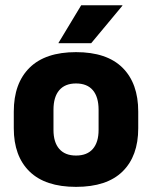

<svg xmlns="http://www.w3.org/2000/svg" viewBox="-20 -707 587 741"><path d="M273.4 14.2Q154.7 14.2 93.9 -45.2Q33.2 -104.6 33.2 -211.9V-276.5Q33.2 -385.4 94.1 -445.6Q155 -505.8 273.4 -505.8Q392.2 -505.8 452.9 -445.6Q513.5 -385.4 513.5 -276.5V-211.9Q513.5 -104.6 453 -45.2Q392.6 14.2 273.4 14.2ZM273.4 -106.7Q316.2 -106.7 338.3 -132.3Q360.5 -157.9 360.5 -205.5V-283.2Q360.5 -332.8 338.3 -358.9Q316.2 -384.9 273.4 -384.9Q231 -384.9 208.7 -358.9Q186.4 -332.8 186.4 -283.2V-205.5Q186.4 -157.9 208.7 -132.3Q231 -106.7 273.4 -106.7ZM293.4 -686.8H452.3V-684.9L331.9 -540.2H205.9V-541.7Z"/></svg>

Font: Anek Tamil Medium
Style: Regular
Weight: 500
Designer: Aadarsh Rajan (Tamil), Yesha Goshar (Latin)
Foundry: Ek Type
Version: Version 1.003